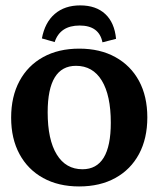

<svg xmlns="http://www.w3.org/2000/svg" viewBox="-20 -669 576 698"><path d="M271.5 -649.4Q329.1 -649.4 362.8 -617.9Q396.5 -586.4 401.9 -527.8L352.5 -515.1Q340.3 -576.2 269.5 -576.2Q198.7 -576.2 178.7 -516.1L132.3 -529.3Q143.1 -587.4 179.2 -618.4Q215.3 -649.4 271.5 -649.4ZM267.6 8.8Q192.4 8.8 136.7 -22Q81.1 -52.7 50.8 -108.9Q20.5 -165 20.5 -241.2Q20.5 -317.9 50.8 -374.3Q81.1 -430.7 136.7 -461.4Q192.4 -492.2 268.1 -492.2Q343.8 -492.2 399.4 -461.4Q455.1 -430.7 485.4 -374.8Q515.6 -318.8 515.6 -242.2Q515.6 -165.5 485.4 -109.1Q455.1 -52.7 399.4 -22Q343.8 8.8 267.6 8.8ZM279.8 -53.7Q382.8 -53.7 382.8 -222.7Q382.8 -322.3 350.1 -376Q317.4 -429.7 256.3 -429.7Q153.3 -429.7 153.3 -260.7Q153.3 -161.1 186.3 -107.4Q219.2 -53.7 279.8 -53.7Z"/></svg>

Font: Markazi Text
Style: Bold
Weight: 700
Designer: Borna Izadpanah (Arabic designer), Fiona Ross (Arabic design director) and Florian Runge (Latin designer)
Foundry: Borna Izadpanah and Florian Runge
Version: Version 1.001; ttfautohint (v1.8.3)